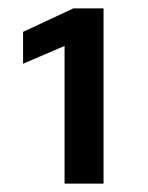

<svg xmlns="http://www.w3.org/2000/svg" viewBox="-20 -836 353 458"><path d="M134 -726H133L35 -684V-760L155 -816H227V-398H134Z"/></svg>

Font: Murecho Thin Medium
Style: Regular
Weight: 500
Version: Version 1.010